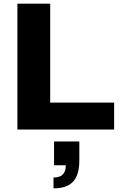

<svg xmlns="http://www.w3.org/2000/svg" viewBox="-20 -707 663 1048"><path d="M75 0H603V-147H254V-687H75ZM272 321C364 321 413 280 413 168V65H275V195H339C339 238 320 262 272 262Z"/></svg>

Font: Archivo ExtraBold
Style: Regular
Weight: 800
Designer: Hector Gatti
Foundry: Omnibus-Type
Version: Version 2.001